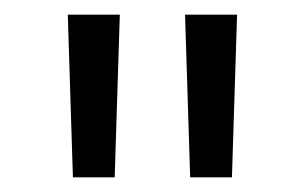

<svg xmlns="http://www.w3.org/2000/svg" viewBox="-20 -720 416 262"><path d="M79.5 -478 72.5 -700H143.5L136.5 -478ZM239.5 -478 232.5 -700H303.5L296.5 -478Z"/></svg>

Font: Geologica Cursive ExtraLight
Style: Regular
Weight: 250
Designer: Sindre Bremnes, Frode Helland
Foundry: Monokrom Skriftforlag AS
Version: Version 1.010;gftools[0.9.28]